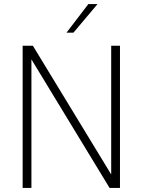

<svg xmlns="http://www.w3.org/2000/svg" viewBox="-20 -921 699 941"><path d="M91 -697H141L525 -66V-697H568V0H517L134 -630V0H91ZM413 -901H458L340 -761H306Z"/></svg>

Font: Hanken Grotesk ExtraLight
Style: Regular
Weight: 200
Designer: Alfredo Marco Pradil
Foundry: Hanken Design Co.
Version: Version 3.014